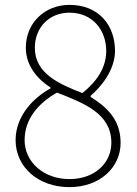

<svg xmlns="http://www.w3.org/2000/svg" viewBox="-20 -755 561 788"><path d="M265 13C390 13 475 -68 475 -169C475 -268 412 -320 352 -357V-362C391 -395 452 -465 452 -546C452 -653 384 -735 265 -735C165 -735 86 -662 86 -559C86 -483 136 -429 187 -396V-392C121 -356 44 -282 44 -180C44 -70 136 13 265 13ZM318 -373C223 -410 123 -453 123 -559C123 -641 181 -703 265 -703C361 -703 416 -630 416 -546C416 -481 381 -423 318 -373ZM265 -20C158 -20 81 -91 81 -180C81 -265 136 -331 214 -375C326 -331 437 -289 437 -169C437 -87 370 -20 265 -20Z"/></svg>

Font: Noto Sans CJK HK Thin
Style: Regular
Weight: 100
Designer: Ryoko NISHIZUKA 西塚涼子 (kana, bopomofo & ideographs); Paul D. Hunt (Latin, Greek & Cyrillic); Sandoll Communications 산돌커뮤니
Foundry: Adobe
Version: Version 2.004;hotconv 1.0.118;makeotfexe 2.5.65603